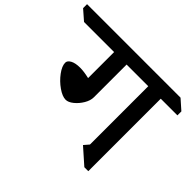

<svg xmlns="http://www.w3.org/2000/svg" viewBox="-278 -1040 1304 1304"><g transform="rotate(45 374.0 -388.0)"><path d="M698 -686V10H660L547 -90L578 -126V-686H370V-372Q370 -340 349.5 -305.5Q329 -271 300 -247.5Q271 -224 246 -224Q214 -224 171 -254Q128 -284 97 -326Q66 -368 66 -400Q66 -420 91.5 -434Q117 -448 163 -448Q199 -448 250 -436V-686H-39L-110 -748V-786H788L858 -724V-686Z"/></g></svg>

Font: Inknut
Style: Antiqua
Weight: 400
Designer: Claus Eggers Srensen
Foundry: Claus Eggers Srensen
Version: Version 1.000; ttfautohint (v1.2) -l 7 -r 28 -G 50 -x 13 -D 